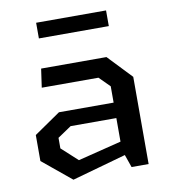

<svg xmlns="http://www.w3.org/2000/svg" viewBox="-83 -804 786 887"><g transform="rotate(-10 310.0 -361.0)"><path d="M464.5 0H544.5V-409L438.5 -520.5H132L119.5 -433H385.5L434.5 -384V-307.5H178L54.5 -222.5V-100.5L190 11L443.5 -60ZM146 -659.5H474V-733H146ZM155.5 -142V-191.5L220 -235H434.5V-124.5L230.5 -73.5Z"/></g></svg>

Font: Monaspace Krypton Medium
Style: Regular
Weight: 500
Designer: Riley Cran & the Lettermatic Team
Foundry: Lettermatic
Version: Version 1.101 (Monaspace Krypton)